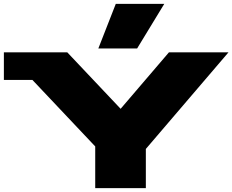

<svg xmlns="http://www.w3.org/2000/svg" viewBox="-30 -970 1198 990"><path d="M-10 -558V-700H317L592 -409L841 -700H1148L722 -202V0H461V-215L137 -558ZM477 -720 567 -950H817L677 -720Z"/></svg>

Font: Stalinist One
Style: Regular
Weight: 400
Designer: Jovanny Lemonad
Foundry: Alexey Maslov, Jovanny Lemonad
Version: Version 3.004